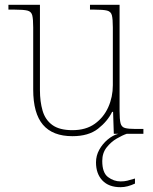

<svg xmlns="http://www.w3.org/2000/svg" viewBox="-20 -556 637 798"><path d="M281 10Q199 10 158.5 -37.5Q118 -85 118 -184V-442Q118 -477 114 -492.5Q110 -508 94 -512Q78 -516 41 -516H15V-536H146V-181Q146 -134 157 -96Q168 -58 197.5 -36.5Q227 -15 281 -15Q337 -15 374 -41.5Q411 -68 430 -110.5Q449 -153 449 -202V-442Q449 -477 445 -492.5Q441 -508 425 -512Q409 -516 372 -516H354V-536H477V-94Q477 -60 481 -44Q485 -28 499.5 -24Q514 -20 544 -20H576V0H453L450 -91H446Q427 -52 387.5 -21Q348 10 281 10ZM481 222Q432 222 405.5 194Q379 166 379 119Q379 91 392.5 66.5Q406 42 427.5 24Q449 6 472 0H507Q489 6 465 20Q441 34 423 57Q405 80 405 113Q405 162 429 180Q453 198 481 198Q497 198 509 195Q521 192 541 186V207Q526 214 511 218Q496 222 481 222Z"/></svg>

Font: Noto Serif Devanagari Thin
Style: Regular
Weight: 100
Designer: Universal Thirst, Indian Type Foundry and the Monotype Design Team
Foundry: Monotype Imaging Inc.
Version: Version 2.004; ttfautohint (v1.8.4.7-5d5b)